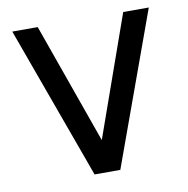

<svg xmlns="http://www.w3.org/2000/svg" viewBox="-66 -604 655 669"><g transform="rotate(-10 261.5 -270.0)"><path d="M307 0H216L20 -540H110L261.5 -113.5L412.5 -540H503Z"/></g></svg>

Font: CCSD_manrope Medium
Style: Regular
Weight: 500
Designer: Mikhail Sharanda
Foundry: Mikhail Sharanda
Version: Version 4.503